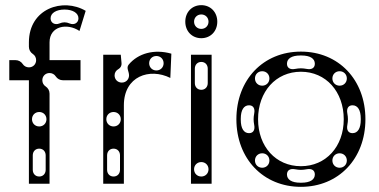

<svg xmlns="http://www.w3.org/2000/svg" viewBox="-20 -712 1468 744"><path d="M92 0H172V-349C172 -361 166 -371 157 -377C149 -382 144 -391 144 -401C144 -417 156 -429 172 -429C182 -429 191 -424 196 -416C202 -407 212 -401 224 -401H292V-479H172V-548C172 -611 240 -624 288 -592L312 -670C224 -722 92 -679 92 -548V-531C92 -519 98 -509 107 -503C115 -498 120 -489 120 -479C120 -463 108 -451 92 -451C82 -451 73 -456 68 -464C62 -473 52 -479 40 -479H16V-401H92ZM132 -136C147 -136 157 -125 157 -110V-54C157 -39 147 -28 132 -28C117 -28 107 -39 107 -54V-110C107 -125 117 -136 132 -136ZM176 -641C176 -662 199 -675 230 -675C261 -675 284 -662 284 -641C284 -623 267 -614 250 -621C236 -627 224 -627 210 -621C193 -614 176 -623 176 -641ZM132 -222C116 -222 104 -234 104 -250C104 -266 116 -278 132 -278C148 -278 160 -266 160 -250C160 -234 148 -222 132 -222Z M380 0H460V-304C460 -417 560 -450 640 -410L644 -504C577 -523 515 -505 479 -462C468 -449 480 -436 480 -420C480 -404 468 -392 452 -392C436 -392 424 -404 424 -420C424 -430 429 -439 440 -445C447 -449 452 -458 451 -467L448 -500H380ZM420 -136C435 -136 445 -125 445 -110V-54C445 -39 435 -28 420 -28C405 -28 395 -39 395 -54V-110C395 -125 405 -136 420 -136ZM420 -222C404 -222 392 -234 392 -250C392 -266 404 -278 420 -278C436 -278 448 -266 448 -250C448 -234 436 -222 420 -222ZM586 -439C570 -439 558 -451 558 -467C558 -483 570 -495 586 -495C602 -495 614 -483 614 -467C614 -451 602 -439 586 -439Z M720 -500V0H800V-500ZM760 -364C745 -364 735 -375 735 -390V-446C735 -461 745 -472 760 -472C775 -472 785 -461 785 -446V-390C785 -375 775 -364 760 -364ZM760 -28C744 -28 732 -40 732 -56C732 -72 744 -84 760 -84C776 -84 788 -72 788 -56C788 -40 776 -28 760 -28ZM760 -564C796 -564 822 -591 822 -628C822 -665 796 -692 760 -692C724 -692 698 -665 698 -628C698 -591 724 -564 760 -564ZM760 -600C744 -600 732 -612 732 -628C732 -644 744 -656 760 -656C776 -656 788 -644 788 -628C788 -612 776 -600 760 -600Z M1146 12C1292 12 1396 -97 1396 -250C1396 -403 1292 -512 1146 -512C1000 -512 896 -403 896 -250C896 -97 1000 12 1146 12ZM1146 -68C1049 -68 980 -144 980 -250C980 -357 1049 -434 1146 -434C1243 -434 1312 -357 1312 -250C1312 -144 1243 -68 1146 -68ZM945 -196C925 -196 913 -214 913 -248V-252C913 -286 925 -304 945 -304C961 -304 969 -292 965 -272C962 -256 962 -244 965 -228C969 -208 961 -196 945 -196ZM1346 -196C1330 -196 1322 -208 1326 -228C1329 -244 1329 -256 1326 -272C1322 -292 1330 -304 1346 -304C1366 -304 1378 -286 1378 -252V-248C1378 -214 1366 -196 1346 -196ZM1092 -465C1092 -485 1110 -497 1144 -497H1148C1182 -497 1200 -485 1200 -465C1200 -449 1188 -441 1168 -445C1152 -448 1140 -448 1124 -445C1104 -441 1092 -449 1092 -465ZM1092 -36C1092 -52 1104 -60 1124 -56C1140 -53 1152 -53 1168 -56C1188 -60 1200 -52 1200 -36C1200 -16 1182 -4 1148 -4H1144C1110 -4 1092 -16 1092 -36ZM996 -62C980 -62 968 -74 968 -90C968 -106 980 -118 996 -118C1012 -118 1024 -106 1024 -90C1024 -74 1012 -62 996 -62ZM1296 -62C1280 -62 1268 -74 1268 -90C1268 -106 1280 -118 1296 -118C1312 -118 1324 -106 1324 -90C1324 -74 1312 -62 1296 -62ZM996 -380C980 -380 968 -392 968 -408C968 -424 980 -436 996 -436C1012 -436 1024 -424 1024 -408C1024 -392 1012 -380 996 -380ZM1296 -380C1280 -380 1268 -392 1268 -408C1268 -424 1280 -436 1296 -436C1312 -436 1324 -424 1324 -408C1324 -392 1312 -380 1296 -380Z"/></svg>

Font: Apfel Grotezk Brukt
Style: Regular
Weight: 300
Designer: Luigi Gorlero
Foundry: © 2023, Luigi Gorlero & Collletttivo
Version: Version 2.000;Glyphs 3.2 (3217)